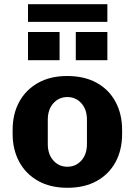

<svg xmlns="http://www.w3.org/2000/svg" viewBox="-20 -882 640 912"><path d="M300 10Q219 10 160.5 -23Q102 -56 71 -114Q40 -172 40 -246V-265Q40 -341 71.5 -398.5Q103 -456 161 -488.5Q219 -521 299 -521Q381 -521 439.5 -488.5Q498 -456 529 -398Q560 -340 560 -265V-246Q560 -169 528.5 -111.5Q497 -54 439 -22Q381 10 300 10ZM300 -90Q340 -90 366.5 -119.5Q393 -149 393 -198V-313Q393 -362 366.5 -391.5Q340 -421 300 -421Q260 -421 233.5 -391.5Q207 -362 207 -313V-198Q207 -149 233.5 -119.5Q260 -90 300 -90ZM113 -778V-862H490V-778ZM490 -596H340V-730H490ZM263 -596H113V-730H263Z"/></svg>

Font: Chivo Mono
Style: Bold
Weight: 700
Monospace: yes
Designer: Hector Gatti
Foundry: Omnibus-Type
Version: Version 1.008; ttfautohint (v1.8.4.7-5d5b)